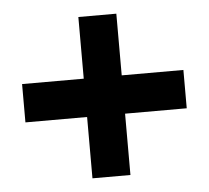

<svg xmlns="http://www.w3.org/2000/svg" viewBox="-41 -562 597 549"><g transform="rotate(-5 257.5 -287.5)"><path d="M203 -56V-519H312V-56ZM26 -232V-342H489V-232Z"/></g></svg>

Font: Piazzolla Thin Black
Style: Regular
Weight: 900
Version: Version 2.005